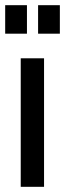

<svg xmlns="http://www.w3.org/2000/svg" viewBox="-20 -721 251 741"><path d="M60 0V-496H150V0ZM127 -591V-701H211V-591ZM0 -591V-701H84V-591Z"/></svg>

Font: HostGroteskRegular
Style: Regular
Weight: 400
Designer: Doukan Karapınar based on Poppins by Indian Type Foundry, Jonny Pinhorn
Foundry: Element Type
Version: Version 1.001; ttfautohint (v1.8.4.7-5d5b)